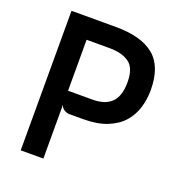

<svg xmlns="http://www.w3.org/2000/svg" viewBox="-132 -833 864 940"><g transform="rotate(20 300.0 -363.5)"><path d="M80.5 0V-727H311.5Q445 -727 511.5 -672Q578 -617 578 -494Q578 -447.5 565 -403.5Q552 -359.5 521.8 -324.5Q491.5 -289.5 440.5 -268.8Q389.5 -248 314.5 -248H244Q230 -248 216.2 -256.5Q202.5 -265 198.5 -281V0ZM318 -619H198.5V-353.5H326Q392 -353.5 425 -387Q458 -420.5 458 -491Q458 -565.5 420.8 -592.2Q383.5 -619 318 -619Z"/></g></svg>

Font: Spline Sans Medium
Style: Regular
Weight: 500
Designer: Eben Sorkin, Mirko Velimirovic
Foundry: Sorkin Type
Version: Version 1.000; ttfautohint (v1.8.3)